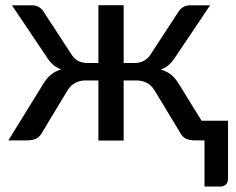

<svg xmlns="http://www.w3.org/2000/svg" viewBox="-20 -528 886 722"><path d="M837.5 -74V143.5Q837.5 157.5 829.8 165.5Q822 173.5 809 173.5H749V0H716.5Q690 0 676.2 -8.2Q662.5 -16.5 654.5 -34L561.5 -187.5Q550 -206.5 532.8 -216Q515.5 -225.5 493 -225.5H445V0.5H350V-225.5H302Q279.5 -225.5 262.2 -216Q245 -206.5 233.5 -187.5L141 -34Q132.5 -16.5 118.8 -8.2Q105 0 79 0H11.5L141 -210Q154 -232 170.2 -246Q186.5 -260 210.5 -267Q192 -273.5 178.8 -285.2Q165.5 -297 154 -316L25 -508H102Q116 -508 127.5 -500.8Q139 -493.5 145.5 -481.5L248 -324.5Q258 -308 273 -299.5Q288 -291 309 -291H350V-508.5H445V-291H485Q526.5 -291 547 -324.5L649.5 -481.5Q656.5 -493.5 668 -500.8Q679.5 -508 693.5 -508H770L641 -316Q629 -297 616 -285Q603 -273 584.5 -266.5Q608.5 -259.5 624.8 -245.8Q641 -232 654 -210L738 -74Z"/></svg>

Font: Lato 2
Style: Regular
Weight: 500
Designer: Lukasz Dziedzic with Adam Twardoch and Botio Nikoltchev
Foundry: tyPoland Lukasz Dziedzic
Version: Version 2.015; 2015-08-06; http://www.latofonts.com/